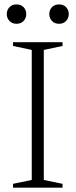

<svg xmlns="http://www.w3.org/2000/svg" viewBox="-20 -872 351 892"><path d="M270.5 -18V0H40.5V-18L127.5 -36V-640L40.5 -658.5V-676H270.5V-658.5L183.5 -640V-36ZM56.5 -761.5Q36 -761.5 23.8 -774.8Q11.5 -788 11.5 -806.5Q11.5 -825.5 23.8 -838.5Q36 -851.5 56.5 -851.5Q77.5 -851.5 89.8 -838.5Q102 -825.5 102 -806.5Q102 -788 89.8 -774.8Q77.5 -761.5 56.5 -761.5ZM254.5 -761.5Q233.5 -761.5 221.2 -774.8Q209 -788 209 -806.5Q209 -825.5 221.2 -838.5Q233.5 -851.5 254.5 -851.5Q275 -851.5 287.2 -838.5Q299.5 -825.5 299.5 -806.5Q299.5 -788 287.2 -774.8Q275 -761.5 254.5 -761.5Z"/></svg>

Font: Newsreader 16pt Light
Style: Regular
Weight: 300
Designer: Hugues Gentile
Foundry: Production Type
Version: Version 1.003